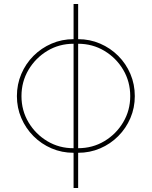

<svg xmlns="http://www.w3.org/2000/svg" viewBox="-20 -747 753 953"><path d="M345.2 186.1V11.4Q286.9 11.4 236 -10.5Q185 -32.3 146.3 -71.2Q107.6 -110.1 85.8 -161Q63.9 -212 63.9 -269.9Q63.9 -328.5 85.8 -379.8Q107.6 -431.1 146.3 -469.8Q185 -508.5 236 -530.5Q286.9 -552.6 345.2 -552.6V-727.3H367.9V-552.6Q426.1 -552.6 477.1 -530.5Q528.1 -508.5 566.8 -469.8Q605.5 -431.1 627.3 -379.8Q649.1 -328.5 649.1 -269.9Q649.1 -212 627.3 -161Q605.5 -110.1 566.8 -71.2Q528.1 -32.3 477.1 -10.5Q426.1 11.4 367.9 11.4V186.1ZM345.2 -11.4V-529.8Q273.8 -529.8 215.2 -494.7Q156.6 -459.5 121.6 -400.6Q86.6 -341.6 86.6 -269.9Q86.6 -198.5 121.6 -139.7Q156.6 -81 215.4 -46Q274.1 -11 345.2 -11.4ZM367.9 -11.4Q439.3 -11.4 497.9 -46.3Q556.5 -81.3 591.4 -140.1Q626.4 -198.9 626.4 -269.9Q626.4 -341.6 591.6 -400.6Q556.8 -459.5 498 -494.7Q439.3 -529.8 367.9 -529.8Z"/></svg>

Font: Inter UI Thin
Style: Regular
Weight: 100
Designer: Rasmus Andersson
Foundry: rsms
Version: 3.2;8d6f07862